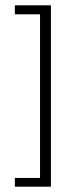

<svg xmlns="http://www.w3.org/2000/svg" viewBox="-20 -603 298 724"><path d="M172 -583V101H36V68H131V-549H36V-583Z"/></svg>

Font: Mukta Malar ExtraLight
Style: Regular
Weight: 275
Designer: Aadarsh Rajan, Girish Dalvi, Yashodeep Gholap
Foundry: Ek Type
Version: Version 2.538;PS 1.000;hotconv 16.6.51;makeotf.lib2.5.65220;